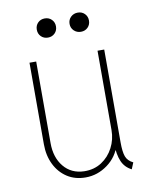

<svg xmlns="http://www.w3.org/2000/svg" viewBox="-81 -759 658 828"><g transform="rotate(-10 248.5 -345.0)"><path d="M227.5 7.8Q181.2 7.8 146.7 -14.6Q112.3 -37.1 93.3 -75.9Q74.2 -114.7 74.2 -164.1V-521.5H103.5V-164.1Q103.5 -101.1 136.5 -61Q169.4 -21 225.6 -19.5Q269 -18.6 302 -40Q335 -61.5 353.5 -97.2Q372.1 -132.8 372.1 -173.8V-521.5H401.4V-115.2Q401.4 -73.7 408.9 -53Q416.5 -32.2 440.4 -20.5L428.7 7.8Q398.9 -7.3 386.5 -36.9Q374 -66.4 373 -112.3L386.7 -85H362.3L382.8 -109.4Q367.7 -56.6 323.7 -24.4Q279.8 7.8 227.5 7.8ZM316.4 -614.3Q298.3 -614.3 285.9 -626.2Q273.4 -638.2 273.4 -656.2Q273.4 -674.3 285.9 -686.3Q298.3 -698.2 316.4 -698.2Q334.5 -698.2 346.4 -686.3Q358.4 -674.3 358.4 -656.2Q358.4 -638.2 346.4 -626.2Q334.5 -614.3 316.4 -614.3ZM171.9 -614.3Q153.8 -614.3 141.8 -626.2Q129.9 -638.2 129.9 -656.2Q129.9 -674.3 141.8 -686.3Q153.8 -698.2 171.9 -698.2Q189.9 -698.2 201.9 -686.3Q213.9 -674.3 213.9 -656.2Q213.9 -638.2 201.9 -626.2Q189.9 -614.3 171.9 -614.3Z"/></g></svg>

Font: Reddit Sans Condensed ExtraLight
Style: Regular
Weight: 250
Version: Version 1.014